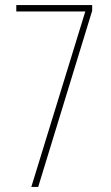

<svg xmlns="http://www.w3.org/2000/svg" viewBox="-20 -734 434 754"><path d="M103 0 315 -689H44V-714H342V-692L130 0Z"/></svg>

Font: Noto Sans Thai ExtCond Thin
Style: Regular
Weight: 100
Width: 2
Designer: Monotype Design Team
Foundry: Monotype Imaging Inc.
Version: Version 2.002; ttfautohint (v1.8.4.7-5d5b)